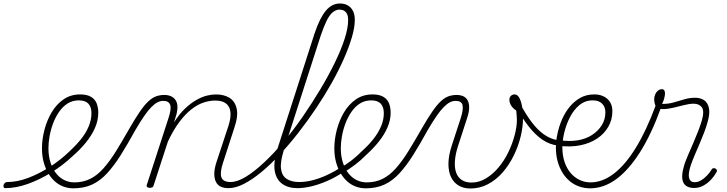

<svg xmlns="http://www.w3.org/2000/svg" viewBox="-176 -1059 4159 1098"><path d="M-147 17Q-153 17 -155 11.5Q-157 6 -155.5 -0.5Q-154 -7 -148.5 -12.5Q-143 -18 -135 -18Q-77 -18 -15 -41.5Q47 -65 108 -104Q169 -143 219 -191Q256 -225 285.5 -261Q315 -297 331 -335.5Q347 -374 347 -412Q347 -447 329.5 -466Q312 -485 275 -485Q266 -485 262.5 -490Q259 -495 260.5 -502Q262 -509 268 -514Q274 -519 283 -519Q321 -519 344 -505.5Q367 -492 376.5 -468.5Q386 -445 386 -415Q386 -370 367 -327Q348 -284 315 -243.5Q282 -203 238 -165Q183 -113 116.5 -72Q50 -31 -17.5 -7Q-85 17 -147 17Z M243 18Q214 18 187 8Q160 -2 138.5 -21Q117 -40 100 -68.5Q83 -97 73.5 -132.5Q64 -168 64 -211Q64 -262 78 -316Q92 -370 119 -416Q146 -462 187 -490.5Q228 -519 282 -519Q292 -519 296 -514Q300 -509 298 -502Q296 -495 290 -490Q284 -485 275 -485Q239 -485 211 -467.5Q183 -450 162 -419.5Q141 -389 127.5 -353Q114 -317 107.5 -280Q101 -243 101 -212Q101 -167 112.5 -130.5Q124 -94 144 -68.5Q164 -43 191 -29.5Q218 -16 249 -16Q299 -16 339.5 -36Q380 -56 415.5 -96Q451 -136 486.5 -193Q522 -250 564 -324Q598 -383 624.5 -421.5Q651 -460 673.5 -480.5Q696 -501 717.5 -508.5Q739 -516 764 -516Q773 -516 776.5 -511Q780 -506 779 -499Q778 -492 772 -487Q766 -482 756 -482Q741 -482 725 -474Q709 -466 690 -447Q671 -428 648.5 -395.5Q626 -363 598 -315Q554 -235 515 -173Q476 -111 436.5 -68Q397 -25 350.5 -3.5Q304 18 243 18Z M1131 17Q1105 17 1086.5 8.5Q1068 0 1058.5 -19.5Q1049 -39 1049.5 -67.5Q1050 -96 1063 -135L1130 -338Q1145 -384 1142 -416.5Q1139 -449 1117.5 -466.5Q1096 -484 1054 -484Q1024 -484 989.5 -473Q955 -462 920 -435Q885 -408 850.5 -362.5Q816 -317 784 -249L703 0Q701 8 696.5 11.5Q692 15 680 15Q671 15 666 11Q661 7 663 0L787 -382Q805 -435 797.5 -458.5Q790 -482 758 -482Q749 -482 745 -487Q741 -492 742 -499Q743 -506 749 -511Q755 -516 763 -516Q785 -516 801 -509Q817 -502 827 -488Q837 -474 838.5 -454Q840 -434 834 -408L819 -359Q850 -408 882.5 -438.5Q915 -469 946.5 -487Q978 -505 1006.5 -512Q1035 -519 1059 -519Q1105 -519 1136.5 -499.5Q1168 -480 1177.5 -437.5Q1187 -395 1164 -328L1099 -127Q1081 -73 1090 -45.5Q1099 -18 1143 -18Q1149 -18 1152 -12.5Q1155 -7 1154 -0.5Q1153 6 1147 11.5Q1141 17 1131 17Z M1131 17Q1122 17 1119 11.5Q1116 6 1118.5 -0.5Q1121 -7 1127 -12.5Q1133 -18 1142 -18Q1181 -18 1230 -48Q1279 -78 1334.5 -130Q1390 -182 1446.5 -249Q1503 -316 1556 -393Q1609 -470 1656 -548.5Q1703 -627 1739 -701Q1775 -775 1795 -837.5Q1815 -900 1815 -945Q1815 -954 1820.5 -959Q1826 -964 1834 -964Q1842 -964 1847.5 -959Q1853 -954 1853 -945Q1853 -903 1836.5 -846.5Q1820 -790 1790.5 -723Q1761 -656 1720.5 -584Q1680 -512 1632 -440.5Q1584 -369 1531.5 -301.5Q1479 -234 1425.5 -176.5Q1372 -119 1319.5 -75.5Q1267 -32 1219 -7.5Q1171 17 1131 17Z M1525 17Q1472 17 1437.5 -8Q1403 -33 1395 -83Q1387 -133 1411 -209L1623 -868Q1653 -957 1687.5 -998Q1722 -1039 1768 -1039Q1795 -1039 1814 -1027.5Q1833 -1016 1843 -995.5Q1853 -975 1853 -946Q1853 -937 1847.5 -932Q1842 -927 1834 -927Q1826 -927 1820.5 -932Q1815 -937 1815 -946Q1815 -965 1809 -978Q1803 -991 1792 -997.5Q1781 -1004 1765 -1004Q1745 -1004 1726.5 -988.5Q1708 -973 1692 -940.5Q1676 -908 1658 -855L1447 -200Q1426 -133 1431 -93.5Q1436 -54 1463.5 -36Q1491 -18 1535 -18Q1544 -18 1547.5 -12.5Q1551 -7 1549 -0.5Q1547 6 1540.5 11.5Q1534 17 1525 17Z M1525 17Q1516 17 1512.5 11.5Q1509 6 1511.5 -0.5Q1514 -7 1520.5 -12.5Q1527 -18 1536 -18Q1588 -18 1649 -39.5Q1710 -61 1772 -101Q1778 -105 1783 -102.5Q1788 -100 1791.5 -94.5Q1795 -89 1794 -82.5Q1793 -76 1785 -73Q1739 -43 1692.5 -23Q1646 -3 1603.5 7Q1561 17 1525 17Z M1768 -98Q1803 -117 1835.5 -142.5Q1868 -168 1895 -196Q1932 -229 1959.5 -264Q1987 -299 2003 -336Q2019 -373 2019 -412Q2019 -447 2001.5 -466Q1984 -485 1947 -485Q1938 -485 1934.5 -490Q1931 -495 1932.5 -502Q1934 -509 1940 -514Q1946 -519 1955 -519Q1993 -519 2016 -505.5Q2039 -492 2048.5 -468.5Q2058 -445 2058 -415Q2058 -372 2040 -330.5Q2022 -289 1991 -250Q1960 -211 1918 -173Q1889 -143 1854.5 -117Q1820 -91 1783 -69Z M1915 18Q1886 18 1859 8Q1832 -2 1810.5 -21Q1789 -40 1772 -68.5Q1755 -97 1745.5 -132.5Q1736 -168 1736 -211Q1736 -262 1750 -316Q1764 -370 1791 -416Q1818 -462 1859 -490.5Q1900 -519 1954 -519Q1964 -519 1968 -514Q1972 -509 1970 -502Q1968 -495 1962 -490Q1956 -485 1947 -485Q1911 -485 1883 -467.5Q1855 -450 1834 -419.5Q1813 -389 1799.5 -353Q1786 -317 1779.5 -280Q1773 -243 1773 -212Q1773 -167 1784.5 -130.5Q1796 -94 1816 -68.5Q1836 -43 1863 -29.5Q1890 -16 1921 -16Q1971 -16 2011.5 -36Q2052 -56 2087.5 -96Q2123 -136 2158.5 -193Q2194 -250 2236 -324Q2270 -383 2296.5 -421.5Q2323 -460 2345.5 -480.5Q2368 -501 2389.5 -508.5Q2411 -516 2436 -516Q2445 -516 2448.5 -511Q2452 -506 2451 -499Q2450 -492 2444 -487Q2438 -482 2428 -482Q2413 -482 2397 -474Q2381 -466 2362 -447Q2343 -428 2320.5 -395.5Q2298 -363 2270 -315Q2226 -235 2187 -173Q2148 -111 2108.5 -68Q2069 -25 2022.5 -3.5Q1976 18 1915 18Z M2514 19Q2476 19 2447.5 2.5Q2419 -14 2403.5 -46Q2388 -78 2388.5 -124Q2389 -170 2408 -228L2459 -384Q2475 -435 2469 -458.5Q2463 -482 2430 -482Q2421 -482 2417 -487Q2413 -492 2414.5 -499Q2416 -506 2421.5 -511Q2427 -516 2435 -516Q2457 -516 2473.5 -508.5Q2490 -501 2498.5 -484.5Q2507 -468 2507 -444.5Q2507 -421 2497 -389L2443 -223Q2428 -176 2425.5 -137.5Q2423 -99 2432.5 -72Q2442 -45 2464.5 -30Q2487 -15 2520 -15Q2564 -15 2603.5 -39Q2643 -63 2675.5 -102Q2708 -141 2731 -188.5Q2754 -236 2767 -285Q2780 -334 2780 -374Q2779 -390 2778.5 -403Q2778 -416 2776 -427Q2756 -440 2746.5 -456.5Q2737 -473 2737 -488Q2737 -502 2745.5 -510.5Q2754 -519 2767 -519Q2779 -519 2788 -508Q2797 -497 2803 -478Q2809 -459 2812 -434.5Q2815 -410 2815 -383Q2815 -332 2801 -276Q2787 -220 2761 -167.5Q2735 -115 2698.5 -73Q2662 -31 2615 -6Q2568 19 2514 19Z M3012 -227Q2965 -233 2924.5 -261Q2884 -289 2847 -336.5Q2810 -384 2774 -449Q2769 -459 2773.5 -465.5Q2778 -472 2786 -472.5Q2794 -473 2799 -465Q2831 -405 2864.5 -360.5Q2898 -316 2935 -290Q2972 -264 3015 -257Q3024 -255 3027.5 -250Q3031 -245 3030 -239.5Q3029 -234 3024 -230Q3019 -226 3012 -227Z M3026 -257Q3080 -249 3127 -256.5Q3174 -264 3209.5 -287Q3245 -310 3265.5 -343Q3286 -376 3286 -417Q3286 -448 3267 -466.5Q3248 -485 3215 -485Q3205 -485 3201.5 -490Q3198 -495 3199.5 -502Q3201 -509 3207.5 -514Q3214 -519 3224 -519Q3247 -519 3266 -512Q3285 -505 3298.5 -492.5Q3312 -480 3319 -462.5Q3326 -445 3326 -422Q3326 -375 3303 -334.5Q3280 -294 3238.5 -266.5Q3197 -239 3142 -228Q3087 -217 3023 -225Z M3198 18Q3167 18 3137.5 8Q3108 -2 3083.5 -22Q3059 -42 3041 -71Q3023 -100 3013 -136Q3003 -172 3003 -215Q3003 -252 3012 -294.5Q3021 -337 3038.5 -377Q3056 -417 3082.5 -449Q3109 -481 3143.5 -500Q3178 -519 3221 -519Q3231 -519 3235 -514Q3239 -509 3237 -502Q3235 -495 3229 -490Q3223 -485 3214 -485Q3170 -485 3137.5 -458Q3105 -431 3083.5 -389Q3062 -347 3051 -301Q3040 -255 3040 -217Q3040 -170 3052.5 -133Q3065 -96 3087 -70Q3109 -44 3138.5 -30Q3168 -16 3201 -16Q3269 -16 3334.5 -66Q3400 -116 3460.5 -214.5Q3521 -313 3574 -457Q3577 -465 3583 -467.5Q3589 -470 3595 -467.5Q3601 -465 3604 -458.5Q3607 -452 3604 -443Q3549 -291 3484 -188.5Q3419 -86 3347.5 -34Q3276 18 3198 18Z M3793 16Q3772 16 3756 8.5Q3740 1 3732 -15Q3724 -31 3725.5 -57Q3727 -83 3738 -119Q3747 -145 3760.5 -176Q3774 -207 3788.5 -240.5Q3803 -274 3816 -307.5Q3829 -341 3838 -371Q3853 -425 3837.5 -445.5Q3822 -466 3791 -466Q3767 -466 3736 -458Q3705 -450 3673 -442.5Q3641 -435 3613 -435Q3597 -435 3586.5 -440.5Q3576 -446 3571 -458Q3566 -470 3565 -490Q3565 -506 3571 -519.5Q3577 -533 3587 -541Q3597 -549 3609 -549Q3618 -549 3622.5 -542.5Q3627 -536 3627 -525Q3627 -514 3622.5 -496.5Q3618 -479 3610 -465Q3643 -464 3674 -472.5Q3705 -481 3736 -490.5Q3767 -500 3799 -500Q3829 -500 3850 -486.5Q3871 -473 3878 -442Q3885 -411 3871 -363Q3864 -336 3851.5 -303Q3839 -270 3824.5 -236.5Q3810 -203 3796.5 -171Q3783 -139 3774 -113Q3758 -63 3765 -40Q3772 -17 3796 -17Q3815 -17 3833 -27.5Q3851 -38 3866.5 -54.5Q3882 -71 3892 -87Q3895 -94 3901 -96.5Q3907 -99 3916 -95Q3923 -90 3924 -85Q3925 -80 3920 -72Q3909 -52 3890 -31.5Q3871 -11 3846.5 2.5Q3822 16 3793 16Z"/></svg>

Font: Playwrite CO Thin
Style: Regular
Weight: 250
Version: Version 1.002